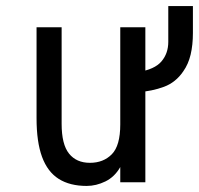

<svg xmlns="http://www.w3.org/2000/svg" viewBox="-20 -601 656 633"><path d="M265.8 12Q210.4 12 173.6 -11.2Q136.9 -34.4 118.7 -83.6Q100.5 -132.8 100.5 -211.5V-511H183.2V-192.8Q183.2 -124.9 207.6 -94.6Q231.9 -64.2 276.5 -64.2Q320.8 -64.2 348.6 -92.4Q376.5 -120.6 376.5 -190.8V-511H459.2V0H376.5V-50.2Q358.1 -17.9 327.6 -2.9Q297.1 12 265.8 12ZM434.8 -297V-363.2Q489.8 -372.1 512.2 -398.4Q534.8 -424.8 534.8 -463V-581H616V-492Q616 -452.9 608.5 -421.1Q601 -389.4 584.2 -365.8Q559.4 -329.2 520.5 -314.8Q481.6 -300.4 434.8 -297Z"/></svg>

Font: Overpass Mono Light
Style: Regular
Weight: 300
Monospace: yes
Designer: Delve Withrington, Dave Bailey
Foundry: Delve Fonts LLC
Version: Version 4.000